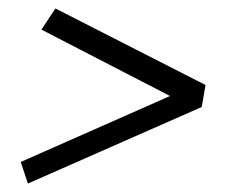

<svg xmlns="http://www.w3.org/2000/svg" viewBox="-20 -513 539 454"><path d="M457 -260 46 -79 29 -130 382 -286 78 -443 111 -493 466 -312Z"/></svg>

Font: Caladea
Style: Italic
Weight: 400
Italic angle: -9°
Designer: Carolina Giovagnoli and Andres Torresi
Foundry: Carolina Giovagnoli & Andres Torresi
Version: Version 1.001